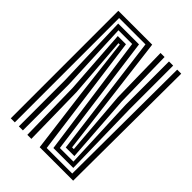

<svg xmlns="http://www.w3.org/2000/svg" viewBox="-231 -905 1010 1010"><g transform="rotate(45 274.0 -400.0)"><path d="M40 0V-800H292L332.5 -476.2L376 -120H389L360 -477L354 -800H384L390 -477L417 -96H353L266 -776H70V0ZM100 0V-343.2L87 -752H242L333 -72H434L417 -477V-800H448V-477L457 -48H309L215 -728H113L130 -343.2V0ZM163 0 157 -343.2 132 -704H193L284 -23.2H474L478 -800H508L504 0H255L210.8 -344L171 -680H161L187 -343.2L193 0Z"/></g></svg>

Font: Big Shoulders Inline Display Black
Style: Regular
Weight: 900
Designer: Patric King
Foundry: XO Type Co
Version: Version 1.000